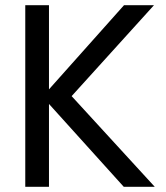

<svg xmlns="http://www.w3.org/2000/svg" viewBox="-20 -717 639 737"><path d="M77 0H168V-318L455 0H574L255 -348L571 -697H456L168 -374V-697H77Z"/></svg>

Font: Poppins
Style: Regular
Weight: 400
Designer: Ninad Kale (Devanagari), Jonny Pinhorn (Latin)
Foundry: Indian Type Foundry
Version: 4.004